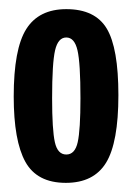

<svg xmlns="http://www.w3.org/2000/svg" viewBox="-20 -686 289 420"><path d="M124 -286Q61 -286 35.5 -332Q10 -378 10 -475Q10 -579 37.5 -622.5Q65 -666 125 -666Q188 -666 213.5 -623.5Q239 -581 239 -478Q239 -374 212 -330Q185 -286 124 -286ZM125 -348Q144 -348 150 -375Q156 -402 156 -471Q156 -548 149.5 -576Q143 -604 125 -604Q107 -604 100.5 -576Q94 -548 94 -471Q94 -402 100 -375Q106 -348 125 -348Z"/></svg>

Font: Bricolage Grotesque 96pt Condensed Medium
Style: Regular
Weight: 500
Width: 3
Designer: Mathieu Triay
Foundry: Atelier Triay
Version: Version 1.001; ttfautohint (v1.8.4.7-5d5b);gftools[0.9.33.de